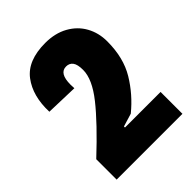

<svg xmlns="http://www.w3.org/2000/svg" viewBox="-201 -806 912 912"><g transform="rotate(-45 255.5 -349.5)"><path d="M44 -137Q170 -255 235 -337Q300 -419 300 -481Q300 -518 288 -534Q276 -550 254 -550Q208 -550 208 -474Q208 -458 209 -449L46 -454Q42 -563 93.5 -631Q145 -699 263 -699Q329 -699 377.5 -672Q426 -645 451.5 -599Q477 -553 477 -496Q477 -386 430.5 -309Q384 -232 313 -174L247 -154V-147H486V0H44Z"/></g></svg>

Font: Decalotype Black
Style: Regular
Weight: 900
Designer: Alfredo Marco Pradil
Foundry: Alfredo Marco Pradil
Version: Version 1.0